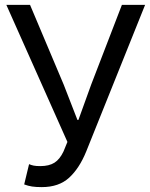

<svg xmlns="http://www.w3.org/2000/svg" viewBox="-20 -753 614 786"><path d="M151 13Q127 13 111 10.5Q95 8 79 2L99 -81Q108 -77 118 -75Q128 -73 145 -73Q181 -73 203 -87Q225 -101 240 -133L256 -172L6 -733H103L241 -406L297 -262H301L353 -406L479 -733H574L333 -133Q305 -64 263 -25.5Q221 13 151 13Z"/></svg>

Font: SpoqaHanSansJP-Regular
Style: Regular
Weight: 400
Designer: [Source Han Sans]
Ryoko NISHIZUKA  (kana & ideographs); Paul D. Hunt (Latin, Greek & Cyrillic); Wenlong ZHANG  (bopomofo
Foundry: Spoqa (http://bi.spoqa.com)
Version: Version 1.002.20150607